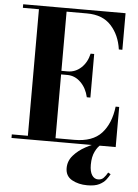

<svg xmlns="http://www.w3.org/2000/svg" viewBox="-63 -798 770 1073"><g transform="rotate(5 322.0 -261.5)"><path d="M592.3 153.6Q585 167.5 572.1 184.6Q559.3 201.7 534.8 214.1Q510.3 226.6 467.3 226.6Q418 226.6 381.2 206.1Q344.5 185.5 344.5 140.6Q344.5 100.6 371.8 69.5Q399.2 38.3 439.2 16.7Q479.2 -4.9 517.1 -16.1L523.4 -3.9Q507.8 5.1 492.7 35.2Q477.5 65.2 477.5 110.4Q477.5 148.7 490.6 168.7Q503.7 188.7 525.1 188.7Q544.4 188.7 556.2 176.1Q567.9 163.6 577.9 145.5ZM422.4 -263.2Q411.1 -313.5 378.5 -345.7Q345.9 -377.9 303.2 -377.9H268.1V-20H373Q475.8 -20 526 -75Q576.2 -129.9 587.4 -225.1H607.4V0H22.9V-20H113V-730H22.9V-750H597.2V-544.9H577.4Q566.2 -625.2 518.3 -677.6Q470.5 -730 382.8 -730H268.1V-397.9H303.2Q345.9 -397.9 378.5 -427.9Q411.1 -457.8 422.4 -507.8H442.4V-263.2Z"/></g></svg>

Font: Bodoni* 11
Style: Bold
Weight: 700
Version: Version 2.000; ttfautohint (v1.8.1)